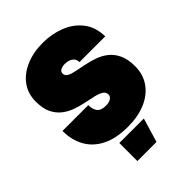

<svg xmlns="http://www.w3.org/2000/svg" viewBox="-254 -835 1158 1158"><g transform="rotate(-45 325.0 -256.0)"><path d="M330 12Q231 12 165 -21Q99 -54 66 -113Q33 -172 33 -250H253Q253 -213 269.5 -192.5Q286 -172 327 -172Q353 -172 369 -182.5Q385 -193 385 -209Q385 -230 366.5 -241.5Q348 -253 317.5 -260Q287 -267 250.5 -274.5Q214 -282 178 -294.5Q142 -307 111.5 -330.5Q81 -354 62.5 -392Q44 -430 44 -489Q44 -557 80.5 -606.5Q117 -656 180.5 -683Q244 -710 324 -710Q401 -710 467.5 -684Q534 -658 575.5 -605Q617 -552 619 -471H399Q399 -489 390 -501Q381 -513 365 -519.5Q349 -526 328 -526Q307 -526 292.5 -518Q278 -510 278 -494Q278 -475 296.5 -465Q315 -455 345.5 -449Q376 -443 412.5 -435.5Q449 -428 485 -415.5Q521 -403 551.5 -379Q582 -355 600.5 -315.5Q619 -276 619 -216Q619 -146 582.5 -94.5Q546 -43 481 -15.5Q416 12 330 12ZM224 198V44H433L387 198Z"/></g></svg>

Font: Azeret Mono Thin Black
Style: Regular
Weight: 900
Version: Version 1.002